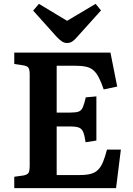

<svg xmlns="http://www.w3.org/2000/svg" viewBox="-20 -976 690 996"><path d="M54 0V-59L103 -66Q122 -70 128 -79.5Q134 -89 134 -118V-590Q134 -615 127.5 -624.5Q121 -634 101 -637L54 -644V-703H553L588 -527L518 -512Q505 -550 492.5 -574Q480 -598 464.5 -611.5Q449 -625 426 -630Q403 -635 370 -635H274V-392H344Q373 -392 387.5 -397Q402 -402 409.5 -419Q417 -436 425 -471L480 -476V-247L424 -238Q419 -274 411.5 -291.5Q404 -309 388.5 -314.5Q373 -320 343 -320H274V-68H393Q428 -68 450.5 -74Q473 -80 488 -94.5Q503 -109 514 -135Q525 -161 535 -200H607L582 0ZM327 -753Q314 -753 302 -760.5Q290 -768 273 -786L152 -921L182 -956L328 -868L476 -956L504 -922L379 -783Q366 -768 354.5 -760.5Q343 -753 327 -753Z"/></svg>

Font: Literata 18pt SemiBold
Style: Regular
Weight: 600
Designer: Latin by Veronika Burian and Jose Scaglione. Greek by Irene Vlachou. Cyrillic by Vera Evstafieva.
Foundry: TypeTogether
Version: Version 3.103;gftools[0.9.29]